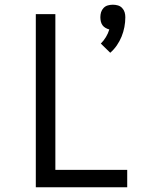

<svg xmlns="http://www.w3.org/2000/svg" viewBox="-20 -795 640 815"><path d="M448 -571 408 -610Q420 -622 429.5 -637.5Q439 -653 444 -670Q436 -672 428 -676.5Q420 -681 415 -688Q410 -695 408 -704Q406 -713 406 -722Q406 -733 409 -743Q412 -753 419.5 -761Q427 -769 437.5 -772Q448 -775 459 -775Q470 -775 480.5 -772Q491 -769 498.5 -761Q506 -753 509 -743Q512 -733 512 -722Q512 -701 508 -680Q504 -659 496 -639.5Q488 -620 476 -602.5Q464 -585 448 -571ZM132 0V-735H215V-74H520V0Z"/></svg>

Font: Iosevka Mono
Style: Regular
Weight: 400
Designer: Belleve Invis
Foundry: Belleve Invis
Version: Version 11.1.1